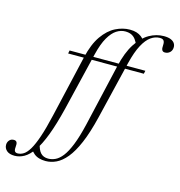

<svg xmlns="http://www.w3.org/2000/svg" viewBox="-301 -855 1136 1213"><g transform="rotate(15 267.0 -248.0)"><path d="M564 -493 559.5 -472.5H64.5L68.5 -493ZM167.5 -475Q188.5 -565.5 226.2 -619Q264 -672.5 310.5 -695.8Q357 -719 403.5 -719Q428.5 -719 447 -713.2Q465.5 -707.5 479.2 -696.8Q493 -686 502.5 -672L466.5 -630.5Q458 -653.5 446.2 -669.2Q434.5 -685 417.8 -692.8Q401 -700.5 378 -700.5Q349 -700.5 321.2 -682.8Q293.5 -665 269.5 -623.8Q245.5 -582.5 228 -511L136.5 -130.5Q109.5 -21 82 51Q54.5 123 25.5 164.2Q-3.5 205.5 -33.8 222.5Q-64 239.5 -96 239.5Q-130 239.5 -147.5 224Q-165 208.5 -165 186Q-165 169 -154.2 156.2Q-143.5 143.5 -125 143.5Q-111 143.5 -105.8 153Q-100.5 162.5 -103 184Q-105 205 -99.2 212.5Q-93.5 220 -81 220Q-61 220 -42 208Q-23 196 -4.2 164.5Q14.5 133 34 75.8Q53.5 18.5 74 -71ZM385.5 -476Q407 -568.5 443.5 -625.5Q480 -682.5 526 -708.8Q572 -735 621.5 -735Q649 -735 666 -728Q683 -721 691 -709.5Q699 -698 699 -683.5Q699 -662 685.5 -649.2Q672 -636.5 653 -636.5Q639 -636.5 633.8 -646.8Q628.5 -657 630.5 -677.5Q632 -698.5 625 -708Q618 -717.5 599 -717.5Q569 -717.5 541 -697.8Q513 -678 489 -633.2Q465 -588.5 446 -512L354.5 -132Q329 -27 299.5 41.8Q270 110.5 237.8 149.5Q205.5 188.5 171.2 204.8Q137 221 102 221Q78.5 221 59.5 215.5Q40.5 210 26 198.2Q11.5 186.5 1 169L38 121Q46 162.5 64 182.2Q82 202 113.5 202Q137 202 160.2 191.2Q183.5 180.5 206 151.8Q228.5 123 250 69.5Q271.5 16 291.5 -69Z"/></g></svg>

Font: Newsreader 60pt Light
Style: Italic
Weight: 300
Italic angle: -17°
Designer: Hugues Gentile
Foundry: Production Type
Version: Version 1.003